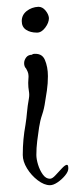

<svg xmlns="http://www.w3.org/2000/svg" viewBox="-20 -478 221 565"><path d="M127 67Q110 67 91 52.5Q72 38 59.5 17.5Q47 -3 47 -22Q47 -46 49 -67.5Q51 -89 55 -111Q58 -130 59.5 -148Q61 -166 65 -188Q67 -199 65 -210Q63 -221 63 -234Q63 -240 63.5 -244Q64 -248 64 -252Q64 -257 63 -262Q62 -267 57 -276Q51 -282 51 -292Q51 -301 57 -309Q63 -317 75 -317Q76 -317 75.5 -318Q75 -319 76 -319Q103 -323 112 -302Q121 -281 121 -254Q121 -232 118 -211.5Q115 -191 113 -180Q110 -158 104 -140.5Q98 -123 95 -103Q92 -83 89.5 -63Q87 -43 87 -22Q87 -10 92 6.5Q97 23 106 35.5Q115 48 127 48Q134 48 143.5 37.5Q153 27 162.5 17Q172 7 177 7Q181 7 181 17V18Q181 27 171.5 38.5Q162 50 149.5 58.5Q137 67 127 67ZM89 -382Q69 -382 56.5 -390.5Q44 -399 44 -416Q44 -434 58.5 -445.5Q73 -457 93 -458Q105 -458 114 -447Q123 -436 124 -425Q124 -411 113 -396.5Q102 -382 89 -382Z"/></svg>

Font: Ruge Boogie
Style: Regular
Weight: 400
Designer: Robert E. Leuschke
Foundry: Robert E. Leuschke
Version: Version 1.010; ttfautohint (v1.8.3)